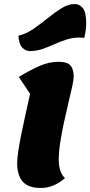

<svg xmlns="http://www.w3.org/2000/svg" viewBox="-20 -906 447 951"><path d="M183 25Q119 25 92 -7Q65 -39 65 -99Q65 -121 71 -160.5Q77 -200 87 -248.5Q97 -297 108 -347Q119 -397 129 -441L73 -525Q126 -557 174 -578.5Q222 -600 270 -600Q312 -600 328.5 -582Q345 -564 345 -526Q345 -511 337.5 -477Q330 -443 319 -397Q308 -351 297 -300.5Q286 -250 278.5 -201.5Q271 -153 271 -115Q271 -85 278.5 -61.5Q286 -38 302 -24Q246 25 183 25ZM127 -653Q107 -653 90.5 -670Q74 -687 71 -729Q110 -738 146.5 -763.5Q183 -789 217.5 -817Q252 -845 285 -865.5Q318 -886 351 -886Q374 -886 390.5 -865.5Q407 -845 407 -791Q407 -774 404.5 -755Q402 -736 397 -718Q392 -719 385.5 -719.5Q379 -720 374 -720Q340 -720 309 -710Q278 -700 248.5 -686.5Q219 -673 189 -663Q159 -653 127 -653Z"/></svg>

Font: Lemon
Style: Regular
Weight: 400
Designer: Eduardo Rodriguez Tunni
Foundry: Eduardo Rodriguez Tunni
Version: Version 1.003; ttfautohint (v1.8.4.7-5d5b);gftools[0.9.24]